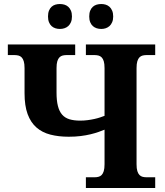

<svg xmlns="http://www.w3.org/2000/svg" viewBox="-20 -935 820 955"><path d="M659.2 -118.2Q659.2 -96.7 663.1 -84Q667 -71.3 673.8 -64.5Q680.7 -57.6 689.9 -55.4Q699.2 -53.2 710 -53.2H752V0H407.2V-53.2H449.2Q460 -53.2 469.2 -55.4Q478.5 -57.6 485.4 -64.5Q492.2 -71.3 496.1 -84Q500 -96.7 500 -118.2V-290Q487.3 -284.7 470 -278.6Q452.6 -272.5 430.4 -267.1Q408.2 -261.7 381.1 -258.3Q354 -254.9 321.8 -254.9Q271.5 -254.9 230.7 -265.4Q189.9 -275.9 161.4 -300.8Q132.8 -325.7 117.4 -367.4Q102.1 -409.2 102.1 -471.2V-596.2Q102.1 -617.7 98.1 -630.4Q94.2 -643.1 87.4 -649.9Q80.6 -656.7 71.3 -658.9Q62 -661.1 50.8 -661.1H19V-713.9H354V-661.1H312Q301.3 -661.1 292 -658.9Q282.7 -656.7 275.9 -649.9Q269 -643.1 265.1 -630.4Q261.2 -617.7 261.2 -596.2V-474.1Q261.2 -434.6 268.1 -407.7Q274.9 -380.9 289.1 -364.7Q303.2 -348.6 325.4 -341.8Q347.7 -335 378.9 -335Q397.9 -335 416 -337.4Q434.1 -339.8 449.7 -343.3Q465.3 -346.7 478.3 -351.1Q491.2 -355.5 500 -358.9V-596.2Q500 -617.7 496.1 -630.4Q492.2 -643.1 485.4 -649.9Q478.5 -656.7 469.2 -658.9Q460 -661.1 449.2 -661.1H407.2V-713.9H752V-661.1H710Q699.2 -661.1 689.9 -658.9Q680.7 -656.7 673.8 -649.9Q667 -643.1 663.1 -630.4Q659.2 -617.7 659.2 -596.2ZM218.8 -853Q218.8 -870.1 223.6 -882.1Q228.5 -894 236.6 -901.4Q244.6 -908.7 255.4 -911.9Q266.1 -915 277.8 -915Q289.6 -915 300.3 -911.9Q311 -908.7 319.3 -901.4Q327.6 -894 332.8 -882.1Q337.9 -870.1 337.9 -853Q337.9 -836.4 332.8 -824.5Q327.6 -812.5 319.3 -805.2Q311 -797.9 300.3 -794.4Q289.6 -791 277.8 -791Q266.1 -791 255.4 -794.4Q244.6 -797.9 236.6 -805.2Q228.5 -812.5 223.6 -824.5Q218.8 -836.4 218.8 -853ZM423.8 -853Q423.8 -870.1 428.7 -882.1Q433.6 -894 441.9 -901.4Q450.2 -908.7 460.9 -911.9Q471.7 -915 483.9 -915Q495.1 -915 505.6 -911.9Q516.1 -908.7 524.4 -901.4Q532.7 -894 537.8 -882.1Q543 -870.1 543 -853Q543 -836.4 537.8 -824.5Q532.7 -812.5 524.4 -805.2Q516.1 -797.9 505.6 -794.4Q495.1 -791 483.9 -791Q471.7 -791 460.9 -794.4Q450.2 -797.9 441.9 -805.2Q433.6 -812.5 428.7 -824.5Q423.8 -836.4 423.8 -853Z"/></svg>

Font: Droids
Style: b
Weight: 700
Foundry: Ascender Corporation
Version: Version 1.00 build 113